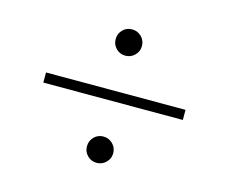

<svg xmlns="http://www.w3.org/2000/svg" viewBox="-101 -872 1203 1009"><g transform="rotate(15 500.0 -367.0)"><path d="M121 -339V-394H880V-339ZM500 -587Q470 -587 449.5 -608Q429 -629 429 -658Q429 -688 449.5 -709Q470 -730 500 -730Q530 -730 551 -709Q572 -688 572 -658Q572 -629 551 -608Q530 -587 500 -587ZM500 -4Q470 -4 449.5 -25Q429 -46 429 -75Q429 -105 449.5 -126Q470 -147 500 -147Q530 -147 551 -126Q572 -105 572 -75Q572 -46 551 -25Q530 -4 500 -4Z"/></g></svg>

Font: Zen Antique
Style: Regular
Weight: 400
Designer: Yoshimichi Ohira
Foundry: Positype
Version: Version 1.001